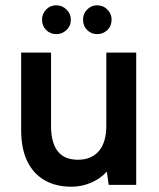

<svg xmlns="http://www.w3.org/2000/svg" viewBox="-20 -699 600 726"><path d="M193 -570Q170 -570 154.5 -585.5Q139 -601 139 -625Q139 -647 154.5 -663Q170 -679 193 -679Q215 -679 231.5 -663Q248 -647 248 -625Q248 -601 231.5 -585.5Q215 -570 193 -570ZM347 -570Q325 -570 309.5 -585.5Q294 -601 294 -625Q294 -647 309.5 -663Q325 -679 347 -679Q370 -679 386 -663Q402 -647 402 -625Q402 -601 386 -585.5Q370 -570 347 -570ZM495 0H391L384 -50Q359 -23 324 -8Q289 7 250 7Q191 7 148.5 -17.5Q106 -42 83 -89.5Q60 -137 60 -207V-500H173V-222Q173 -160 198 -127.5Q223 -95 275 -95Q325 -95 353.5 -127.5Q382 -160 382 -224V-500H495Z"/></svg>

Font: Albert Sans SemiBold
Style: Regular
Weight: 600
Designer: Andreas Rasmussen
Foundry: a.Foundry
Version: Version 1.025